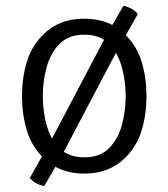

<svg xmlns="http://www.w3.org/2000/svg" viewBox="-20 -564 559 637"><path d="M466 -245Q466 -186 450.5 -133Q435 -80 396 -41Q370 -15 336 -1.5Q302 12 259 12Q217 12 183.2 -1.5Q149.5 -15 123 -41Q84 -80 68.5 -133Q53 -186 53 -245Q53 -304.5 68.5 -357.2Q84 -410 123 -449Q149.5 -475.5 183.2 -488.8Q217 -502 259 -502Q302 -502 336 -488.8Q370 -475.5 396 -449Q435 -410 450.5 -357.2Q466 -304.5 466 -245ZM122 -245Q122 -195.5 134.8 -148.8Q147.5 -102 177.8 -72Q208 -42 260 -42Q311.5 -42 341.5 -72Q371.5 -102 384.2 -148.8Q397 -195.5 397 -245Q397 -294.5 384.2 -341.2Q371.5 -388 341.5 -418.5Q311.5 -449 260 -449Q208 -449 177.8 -418.5Q147.5 -388 134.8 -341.2Q122 -294.5 122 -245ZM333 -447 389 -544Q401 -543.5 416 -535.2Q431 -527 437 -517L371 -401L183 -44L127 53Q115 52 100 43.8Q85 35.5 79 26L145 -90Z"/></svg>

Font: Signika Negative Light
Style: Regular
Weight: 300
Designer: Anna Giedry
Foundry: Anna Giedry
Version: Version 2.001